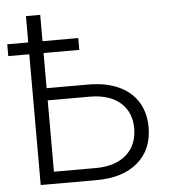

<svg xmlns="http://www.w3.org/2000/svg" viewBox="-52 -758 717 805"><g transform="rotate(-5 306.0 -355.5)"><path d="M297.4 -550.3H147V-402.3H323.2Q396 -402.3 449.2 -378.2Q502.4 -354 530.5 -308.8Q558.6 -263.7 558.6 -202.1Q558.6 -107.9 495.6 -54Q432.6 0 321.3 0H86.9V-550.3H-1.5V-600.1H86.9V-710.9H147V-600.1H297.4ZM147 -351.1V-50.8H322.8Q405.3 -50.8 451.7 -91.6Q498 -132.3 498 -203.1Q498 -270.5 453.1 -310.3Q408.2 -350.1 327.1 -351.1Z"/></g></svg>

Font: Roboto Light
Style: Regular
Weight: 300
Designer: Google
Version: Version 2.134; 2016; ttfautohint (v1.6)